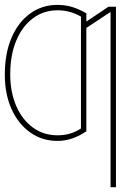

<svg xmlns="http://www.w3.org/2000/svg" viewBox="-23 -574 502 798"><path d="M459 -545.9V204.1H436.5V-524.4L335.9 -458V-28.3Q276.9 11.7 215.8 11.7Q151.9 11.7 102.3 -23.7Q52.7 -59.1 24.9 -121.1Q-2.9 -183.1 -2.9 -262.7V-264.6Q-2.9 -352.1 24.9 -417Q52.7 -481.9 102.3 -517.8Q151.9 -553.7 215.8 -553.7Q248.5 -553.7 277.8 -544.7Q307.1 -535.6 335.9 -518.6V-484.4L427.7 -545.9ZM215.8 -11.7Q270 -11.2 313.5 -40V-504.9Q269 -531.2 215.8 -531.2Q158.7 -531.2 114.3 -498.3Q69.8 -465.3 44.7 -405.5Q19.5 -345.7 19.5 -264.6V-262.7Q20 -189.5 44.9 -132.6Q69.8 -75.7 114 -43.7Q158.2 -11.7 215.8 -11.7Z"/></svg>

Font: Inter Display Thin
Style: Regular
Weight: 100
Designer: Rasmus Andersson
Foundry: rsms
Version: Version 4.000;git-a52131595